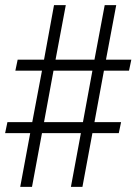

<svg xmlns="http://www.w3.org/2000/svg" viewBox="-30 -730 533 750"><path d="M49 0 88 -210H-10L-1 -253H96L134 -454H30L39 -497H142L181 -710H227L187 -497H339L379 -710H424L384 -497H483L474 -454H376L339 -253H443L434 -210H331L292 0H247L286 -210H134L95 0ZM294 -253 331 -454H179L142 -253Z"/></svg>

Font: Geist ExtLt
Style: Regular
Weight: 400
Designer: Basement.studio, Andrés Briganti, Mateo Zaragoza
Foundry: Basement.studio, Vercel, Andrés Briganti, Guido Ferreyra, Mateo Zaragoza
Version: Version 1.401